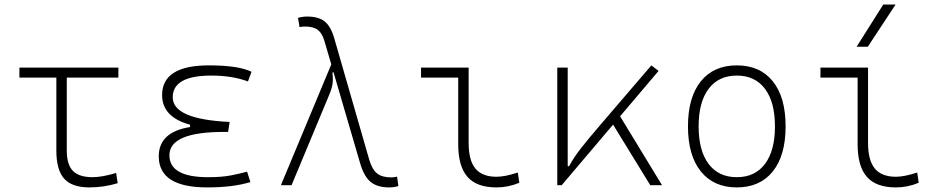

<svg xmlns="http://www.w3.org/2000/svg" viewBox="-20 -815 4142 845"><path d="M373 9.8Q296.9 9.8 262.5 -28.6Q228 -66.9 228 -152.3V-473.6H65.4V-517.6H501V-473.6H273.9V-152.3Q273.9 -90.8 300.8 -63Q327.6 -35.2 387.7 -35.2Q428.2 -35.2 491.2 -53.7L498 -8.8Q437.5 9.8 373 9.8Z M891.6 9.8Q678.7 9.8 678.7 -127Q678.7 -233.9 816.4 -255.9V-266.1Q693.4 -299.8 693.4 -396.5Q693.4 -527.3 899.4 -527.3Q1029.8 -527.3 1086.9 -499L1071.3 -456.5Q1002.4 -482.4 910.2 -482.4Q740.2 -482.4 740.2 -386.7Q740.2 -290 990.7 -278.3L983.9 -234.4H965.8Q725.6 -234.4 725.6 -131.8Q725.6 -35.2 895.5 -35.2Q956.1 -35.2 996.1 -43Q1036.1 -50.8 1067.4 -59.6L1082 -13.7Q1005.9 9.8 891.6 9.8Z M1693.4 9.8Q1640.1 9.8 1610.8 -14.6Q1581.5 -39.1 1564.5 -98.1L1447.8 -497.1L1442.9 -495.6Q1446.8 -464.8 1443.1 -443.6Q1439.5 -422.4 1428.2 -396L1263.2 0H1216.3L1438 -531.7L1407.7 -634.8Q1397.5 -669.4 1378.2 -683.8Q1358.9 -698.2 1321.8 -698.2Q1310.1 -698.2 1298.3 -695.8L1291.5 -736.3Q1311.5 -742.2 1331.5 -742.2Q1382.3 -742.2 1409.4 -720.2Q1436.5 -698.2 1451.7 -644.5L1605 -112.3Q1617.7 -69.3 1639.4 -51.8Q1661.1 -34.2 1703.1 -34.2Q1712.4 -34.2 1727.5 -37.6L1733.4 3.9Q1713.4 9.8 1693.4 9.8Z M2165 9.8Q2078.1 9.8 2037.4 -36.6Q1996.6 -83 1996.6 -180.7V-473.6H1833V-517.6H2042.5V-185.5Q2042.5 -109.4 2072.3 -73.2Q2102.1 -37.1 2165 -37.1Q2202.6 -37.1 2258.8 -55.7L2265.6 -10.7Q2217.3 9.8 2165 9.8Z M2432.6 0V-517.6H2478.5V-83.5H2484.4Q2505.4 -122.6 2538.8 -165Q2572.3 -207.5 2621.1 -264.2L2846.7 -527.3L2878.4 -502.9L2709 -303.2L2893.6 0H2841.8L2678.2 -266.6L2452.1 0Z M3222.7 9.8Q3121.1 9.8 3064.5 -60.5Q3007.8 -130.9 3007.8 -258.8Q3007.8 -387.2 3064.5 -457.3Q3121.1 -527.3 3222.7 -527.3Q3324.7 -527.3 3381.1 -457.3Q3437.5 -387.2 3437.5 -258.8Q3437.5 -130.9 3381.1 -60.5Q3324.7 9.8 3222.7 9.8ZM3222.7 -35.2Q3302.7 -35.2 3346.7 -93.5Q3390.6 -151.9 3390.6 -258.8Q3390.6 -365.7 3346.7 -424.1Q3302.7 -482.4 3222.7 -482.4Q3142.6 -482.4 3098.6 -424.1Q3054.7 -365.7 3054.7 -258.8Q3054.7 -151.9 3098.6 -93.5Q3142.6 -35.2 3222.7 -35.2Z M3922.9 9.8Q3835.9 9.8 3795.2 -36.6Q3754.4 -83 3754.4 -180.7V-473.6H3590.8V-517.6H3800.3V-185.5Q3800.3 -109.4 3830.1 -73.2Q3859.9 -37.1 3922.9 -37.1Q3960.4 -37.1 4016.6 -55.7L4023.4 -10.7Q3975.1 9.8 3922.9 9.8ZM3750 -609.4 3867.2 -794.9H3921.4L3799.3 -609.4Z"/></svg>

Font: Cascadia Mono ExtraLight
Style: Regular
Weight: 200
Monospace: yes
Designer: Aaron Bell
Foundry: Saja Typeworks
Version: Version 2404.023; ttfautohint (v1.8.4)